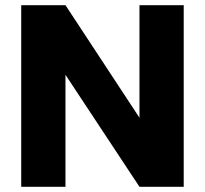

<svg xmlns="http://www.w3.org/2000/svg" viewBox="-20 -722 792 742"><path d="M690 -702C690 -702 519 -702 519 -702C519 -702 519 -267 519 -267C519 -267 233 -702 233 -702C233 -702 62 -702 62 -702C62 -702 62 0 62 0C62 0 233 0 233 0C233 0 233 -433 233 -433C233 -433 519 0 519 0C519 0 690 0 690 0C690 0 690 -702 690 -702Z"/></svg>

Font: Girnar Poppins
Style: Bold
Weight: 500
Designer: Ninad Kale (Devanagari), Jonny Pinhorn (Latin)
Foundry: Indian Type Foundry
Version: ""